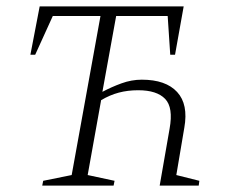

<svg xmlns="http://www.w3.org/2000/svg" viewBox="-20 -580 705 600"><path d="M112 0 115 -15 204 -33 294 -530H145L90 -409H75L104 -560H554L527 -409H512L504 -530H343L300 -293Q328 -308 359.5 -319.5Q391 -331 423 -331Q498 -331 533.5 -292.5Q569 -254 556 -181L531 -33L603 -15L601 0H479L510 -178Q522 -244 496 -271Q470 -298 412 -298Q379 -298 351 -290.5Q323 -283 296 -267L254 -33L338 -15L335 0Z"/></svg>

Font: Spectral SC ExtraLight
Style: Italic
Weight: 275
Italic angle: -10°
Designer: Jean-Baptiste Levee
Foundry: Production Type
Version: Version 2.001